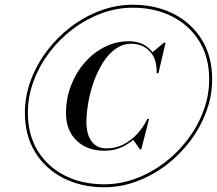

<svg xmlns="http://www.w3.org/2000/svg" viewBox="-20 -780 915 810"><path d="M420 10Q323.5 10 247.8 -28.5Q172 -67 128.5 -137.5Q85 -208 85 -304.5Q85 -374.5 109.8 -441Q134.5 -507.5 178 -565.2Q221.5 -623 279.2 -666.8Q337 -710.5 403.5 -735.2Q470 -760 540 -760Q637 -760 712.5 -721.5Q788 -683 831.5 -612.5Q875 -542 875 -445.5Q875 -375.5 850.2 -309Q825.5 -242.5 782 -184.8Q738.5 -127 680.8 -83.2Q623 -39.5 556.5 -14.8Q490 10 420 10ZM570 -150 541 -191.5Q553.5 -203 566.2 -217Q579 -231 590.5 -252L602 -278.5H609L576 -150ZM421 -144Q348 -144 303.2 -186.8Q258.5 -229.5 258.5 -303Q258.5 -364.5 279.5 -419.2Q300.5 -474 337.2 -516Q374 -558 421.8 -582Q469.5 -606 523.5 -606Q579.5 -606 613.8 -571Q648 -536 645.5 -471.5H641Q642 -515.5 626.8 -542.8Q611.5 -570 587 -582.8Q562.5 -595.5 535 -595.5Q498 -595.5 467.8 -574Q437.5 -552.5 414.8 -516.5Q392 -480.5 376.2 -436.8Q360.5 -393 352.5 -347.8Q344.5 -302.5 344.5 -263.5Q344.5 -234 353 -209Q361.5 -184 380.5 -169Q399.5 -154 430.5 -154Q468 -154 500.5 -170.5Q533 -187 559 -215.2Q585 -243.5 602 -278.5H606.5Q591 -241.5 563.8 -211Q536.5 -180.5 500.2 -162.2Q464 -144 421 -144ZM420 -2.5Q487.5 -2.5 552.2 -26.5Q617 -50.5 673.2 -93Q729.5 -135.5 772 -191.8Q814.5 -248 838.5 -312.8Q862.5 -377.5 862.5 -445.5Q862.5 -538 820.8 -605.8Q779 -673.5 706.2 -710.5Q633.5 -747.5 540 -747.5Q472.5 -747.5 407.8 -723.5Q343 -699.5 286.8 -657Q230.5 -614.5 188 -558.2Q145.5 -502 121.5 -437.2Q97.5 -372.5 97.5 -304.5Q97.5 -211.5 139.2 -143.8Q181 -76 253.8 -39.2Q326.5 -2.5 420 -2.5ZM641 -471.5 641.5 -495Q639.5 -514 634.8 -528.8Q630 -543.5 621 -557.5L671.5 -600H678.5L648.5 -471.5Z"/></svg>

Font: Bodoni Moda 18pt SemiBold
Style: Italic
Weight: 600
Italic angle: -13°
Designer: Owen Earl
Foundry: indestructible type
Version: Version 2.005